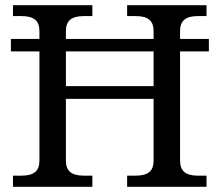

<svg xmlns="http://www.w3.org/2000/svg" viewBox="-20 -720 847 740"><path d="M22 -570V-522H132V-101C132 -61 111 -43 63 -43H30V0H336V-43H303C255 -43 234 -61 234 -101V-339H572V-101C572 -61 551 -43 503 -43H470V0H776V-43H743C695 -43 674 -61 674 -101V-522H785V-570H674V-600C674 -640 695 -658 743 -658H776V-700H470V-658H503C551 -658 572 -640 572 -600V-570H234V-600C234 -640 255 -658 303 -658H336V-700H30V-658H63C111 -658 132 -640 132 -600V-570ZM234 -388V-522H572V-388Z"/></svg>

Font: LT Superior Serif Medium
Style: Regular
Weight: 500
Designer: Daniel Lyons
Foundry: LyonsType
Version: Version 2.120;FEAKit 1.0